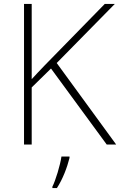

<svg xmlns="http://www.w3.org/2000/svg" viewBox="-20 -734 610 975"><path d="M570 0 268 -414 563 -714H512L206 -401C183 -377 161 -354 141 -332V-714H102V0H141V-290L239 -386L522 0ZM333 68V61H292C286 104 262 183 246 214V221H269C299 175 321 116 333 68Z"/></svg>

Font: Noto Sans Cherokee ExtraLight
Style: Regular
Weight: 200
Designer: Monotype Design Team
Foundry: Monotype Imaging Inc.
Version: Version 2.001